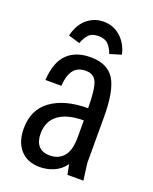

<svg xmlns="http://www.w3.org/2000/svg" viewBox="-138 -803 710 890"><g transform="rotate(20 217.0 -357.5)"><path d="M55.7 -378.3H134.4Q138 -432.6 158.7 -457.6Q179.4 -482.6 217.3 -482.6Q258.1 -482.6 272 -449.1Q285.9 -415.6 286.4 -323Q172.7 -323 105.4 -274.9Q38.1 -226.7 38.1 -133Q38.1 -67 72.5 -28.5Q106.9 10 168.3 10Q204.3 10 237.4 -4.4Q270.6 -18.9 292.4 -49.4L302 0H380.7L369.7 -83.9V-307.7Q369.7 -440.4 335.1 -494.9Q300.4 -549.3 218.1 -549.3Q143.9 -549.3 102.3 -507.9Q60.7 -466.6 55.7 -378.3ZM287.1 -263.1V-179.4Q287.1 -115.3 261.9 -85.9Q236.7 -56.4 193.6 -56.4Q156.3 -56.4 137.9 -77.6Q119.6 -98.7 119.6 -137.7Q119.6 -198.9 162.9 -231Q206.3 -263.1 287.1 -263.1ZM218.3 -724.9Q189 -724.9 166.2 -714.1Q143.4 -703.4 127.6 -686.9Q111.7 -670.4 102 -649.9Q92.3 -629.3 88.1 -609.6L144.7 -592.7Q154 -619.7 170.1 -636.9Q186.3 -654 218.1 -654Q249.7 -654 266.4 -636.9Q283 -619.7 292.3 -592.7L348.6 -609.6Q345.1 -629.3 334.9 -649.9Q324.7 -670.4 308.7 -686.9Q292.7 -703.4 269.9 -714.1Q247.1 -724.9 218.3 -724.9Z"/></g></svg>

Font: Secuela Black
Style: Regular
Weight: 900
Designer: Fernando Haro
Foundry: deFharo
Version: Version 1.704